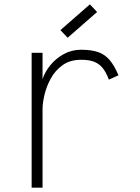

<svg xmlns="http://www.w3.org/2000/svg" viewBox="-20 -860 640 880"><path d="M125 0V-618H175V-497Q186 -531 211 -561.5Q236 -592 272 -612Q308 -632 352 -632Q398 -632 429 -621.5Q460 -611 482 -585.5Q504 -560 523 -515L479 -495Q466 -530 449.5 -549.5Q433 -569 410 -577.5Q387 -586 352 -586Q301 -586 267 -561.5Q233 -537 213 -500.5Q193 -464 184 -426Q175 -388 175 -360V0ZM290 -687 257 -722 392 -840 425 -805Z"/></svg>

Font: Victor Mono Thin
Style: Regular
Weight: 100
Monospace: yes
Designer: Rune Bjørnerås
Version: Version 1.561;gftools[0.9.30]